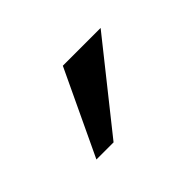

<svg xmlns="http://www.w3.org/2000/svg" viewBox="-51 -882 388 388"><g transform="rotate(-45 143.5 -688.0)"><path d="M102 -597 247 -779H139L53 -597Z"/></g></svg>

Font: Repo
Style: Regular
Weight: 400
Designer: Stefan Peev
Foundry: Context Ltd
Version: Version 0.000